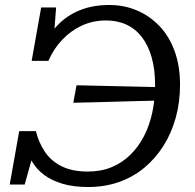

<svg xmlns="http://www.w3.org/2000/svg" viewBox="-20 -740 782 770"><path d="M644 -390 635 -337Q590 -336 544.5 -335Q499 -334 454.5 -332.5Q410 -331 364.5 -330Q319 -329 274 -328L287 -398Q332 -397 376.5 -396Q421 -395 465.5 -394Q510 -393 554.5 -392Q599 -391 644 -390ZM333 10Q275 10 231 -3Q187 -16 157 -38.5Q127 -61 109 -91.5Q91 -122 83 -158H123L79 0H19L57 -214H124Q135 -169 159.5 -132Q184 -95 226.5 -73.5Q269 -52 332 -52Q385 -52 427.5 -69.5Q470 -87 503 -119.5Q536 -152 558 -195Q580 -238 591 -290Q602 -342 602 -398Q602 -461 588.5 -509Q575 -557 549.5 -590.5Q524 -624 487.5 -641Q451 -658 405 -658Q353 -658 308.5 -637.5Q264 -617 229.5 -580.5Q195 -544 174 -496H107L145 -710H205L193 -552H156Q176 -603 213 -641Q250 -679 301.5 -699.5Q353 -720 418 -720Q478 -720 529.5 -698Q581 -676 620 -635Q659 -594 680.5 -534.5Q702 -475 702 -400Q702 -330 685 -268.5Q668 -207 636 -156Q604 -105 559 -67.5Q514 -30 457 -10Q400 10 333 10Z"/></svg>

Font: Roboto Serif 20pt
Style: Italic
Weight: 400
Italic angle: -10°
Designer: Greg Gazdowicz
Foundry: Commercial Type
Version: Version 1.008